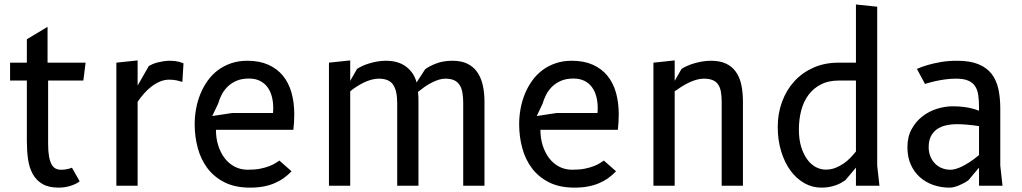

<svg xmlns="http://www.w3.org/2000/svg" viewBox="-20 -830 4565 858"><path d="M195 -188Q195 -155 198.8 -132.8Q202.5 -110.5 209.8 -96.8Q217 -83 227.8 -77.2Q238.5 -71.5 252.5 -71.5Q263.5 -71.5 272.5 -72.8Q281.5 -74 288 -76Q295.5 -78 301.5 -80.5L336 -20Q332 -16 323.2 -11.2Q314.5 -6.5 302.5 -2Q290.5 2.5 275.2 5.5Q260 8.5 242.5 8.5Q197.5 8.5 169.5 -8Q141.5 -24.5 126 -53Q110.5 -81.5 105.2 -119.2Q100 -157 100 -200V-470H25V-550H100V-654.5L192.5 -710V-550H362.5L352.5 -470H195Z M735.5 -474Q715.5 -474 696 -466Q676.5 -458 658.5 -444.5Q640.5 -431 624.5 -413Q608.5 -395 595 -375V0H500V-550L595 -560V-447.5L645 -535Q651.5 -539 661.2 -543.2Q671 -547.5 683.5 -550.8Q696 -554 710.2 -556.2Q724.5 -558.5 739.5 -558.5Q762 -558.5 777.2 -554.5Q792.5 -550.5 800 -547L795 -464Q787.5 -466.5 772.5 -470.2Q757.5 -474 735.5 -474Z M1283 -64.5Q1267.5 -48.5 1249 -35Q1230.5 -21.5 1208 -11.8Q1185.5 -2 1158.2 3.2Q1131 8.5 1097.5 8.5Q1031 8.5 984 -15Q937 -38.5 907.2 -78Q877.5 -117.5 863.8 -168.5Q850 -219.5 850 -275Q850 -310.5 856.5 -345.2Q863 -380 876 -411.5Q889 -443 908.5 -470Q928 -497 954 -516.5Q980 -536 1012.8 -547.2Q1045.5 -558.5 1085 -558.5Q1139 -558.5 1178.5 -541Q1218 -523.5 1244 -492Q1270 -460.5 1282.5 -416.5Q1295 -372.5 1295 -319Q1295 -303.5 1294 -285Q1293 -266.5 1291 -250H945Q945 -212.5 955.2 -180Q965.5 -147.5 984 -123.2Q1002.5 -99 1028.8 -85.2Q1055 -71.5 1087.5 -71.5Q1119.5 -71.5 1143.2 -76.2Q1167 -81 1184 -87.8Q1201 -94.5 1211.8 -101.5Q1222.5 -108.5 1228.5 -112.5ZM1200 -325Q1200.5 -330.5 1200.8 -336Q1201 -341.5 1201 -347Q1201 -375.5 1194.5 -399.5Q1188 -423.5 1174.8 -441.2Q1161.5 -459 1141 -469Q1120.5 -479 1092.5 -479Q1059 -479 1035.2 -468.2Q1011.5 -457.5 995.2 -440.8Q979 -424 969.2 -404Q959.5 -384 954.5 -366L928.5 -311.5L1017.5 -325Z M1545 0H1450V-550L1545 -560V-468.5L1575.5 -522Q1584.5 -528 1598 -534.5Q1611.5 -541 1628.5 -546.2Q1645.5 -551.5 1665 -555Q1684.5 -558.5 1705 -558.5Q1761 -558.5 1796 -531.2Q1831 -504 1841.5 -461.5L1879.5 -520Q1897 -534 1929 -546.2Q1961 -558.5 2002.5 -558.5Q2040.5 -558.5 2067.5 -545.8Q2094.5 -533 2111.8 -509Q2129 -485 2137 -451Q2145 -417 2145 -375V0H2050V-370Q2050 -397 2046.2 -417.2Q2042.5 -437.5 2033.2 -451.2Q2024 -465 2008.5 -471.8Q1993 -478.5 1970 -478.5Q1955.5 -478.5 1939.8 -473.5Q1924 -468.5 1908 -460.2Q1892 -452 1876.8 -441.2Q1861.5 -430.5 1848 -419.5Q1849.5 -405 1849.8 -395.2Q1850 -385.5 1850 -370V0H1755V-370Q1755 -424 1737 -451.2Q1719 -478.5 1672.5 -478.5Q1657.5 -478.5 1640.5 -474Q1623.5 -469.5 1606.8 -461.5Q1590 -453.5 1574 -443.2Q1558 -433 1545 -422Z M2733 -64.5Q2717.5 -48.5 2699 -35Q2680.5 -21.5 2658 -11.8Q2635.5 -2 2608.2 3.2Q2581 8.5 2547.5 8.5Q2481 8.5 2434 -15Q2387 -38.5 2357.2 -78Q2327.5 -117.5 2313.8 -168.5Q2300 -219.5 2300 -275Q2300 -310.5 2306.5 -345.2Q2313 -380 2326 -411.5Q2339 -443 2358.5 -470Q2378 -497 2404 -516.5Q2430 -536 2462.8 -547.2Q2495.5 -558.5 2535 -558.5Q2589 -558.5 2628.5 -541Q2668 -523.5 2694 -492Q2720 -460.5 2732.5 -416.5Q2745 -372.5 2745 -319Q2745 -303.5 2744 -285Q2743 -266.5 2741 -250H2395Q2395 -212.5 2405.2 -180Q2415.5 -147.5 2434 -123.2Q2452.5 -99 2478.8 -85.2Q2505 -71.5 2537.5 -71.5Q2569.5 -71.5 2593.2 -76.2Q2617 -81 2634 -87.8Q2651 -94.5 2661.8 -101.5Q2672.5 -108.5 2678.5 -112.5ZM2650 -325Q2650.5 -330.5 2650.8 -336Q2651 -341.5 2651 -347Q2651 -375.5 2644.5 -399.5Q2638 -423.5 2624.8 -441.2Q2611.5 -459 2591 -469Q2570.5 -479 2542.5 -479Q2509 -479 2485.2 -468.2Q2461.5 -457.5 2445.2 -440.8Q2429 -424 2419.2 -404Q2409.5 -384 2404.5 -366L2378.5 -311.5L2467.5 -325Z M2995 0H2900V-550L2995 -560V-468.5L3025.5 -522Q3034.5 -528 3048.5 -534.5Q3062.5 -541 3079.8 -546.2Q3097 -551.5 3117 -555Q3137 -558.5 3157.5 -558.5Q3197 -558.5 3224.2 -545.8Q3251.5 -533 3268.5 -509Q3285.5 -485 3292.8 -451Q3300 -417 3300 -375V0H3205V-375Q3205 -402 3201.2 -421.5Q3197.5 -441 3188.2 -453.8Q3179 -466.5 3163.5 -472.5Q3148 -478.5 3125 -478.5Q3108 -478.5 3090.5 -473.2Q3073 -468 3056.2 -459.8Q3039.5 -451.5 3023.8 -441.5Q3008 -431.5 2995 -422Z M3728 -470Q3682 -470 3648.5 -452.8Q3615 -435.5 3593 -406Q3571 -376.5 3560.5 -336.5Q3550 -296.5 3550 -251Q3550 -206.5 3560.5 -173Q3571 -139.5 3587.8 -117Q3604.5 -94.5 3626 -83.2Q3647.5 -72 3670 -72Q3693.5 -72 3713.8 -80Q3734 -88 3751 -100Q3768 -112 3781.5 -126.2Q3795 -140.5 3805 -153V-470ZM3805 0V-81L3757.5 -24.5Q3748.5 -18.5 3738 -12.5Q3727.5 -6.5 3714.5 -2Q3701.5 2.5 3685.8 5.5Q3670 8.5 3650.5 8.5Q3609.5 8.5 3574 -11.8Q3538.5 -32 3512.2 -68Q3486 -104 3470.8 -153.8Q3455.5 -203.5 3455.5 -263Q3455.5 -323 3474.8 -375.2Q3494 -427.5 3529.5 -466.5Q3565 -505.5 3615.2 -527.8Q3665.5 -550 3727.5 -550H3805V-810L3900 -800V-90L3910 0Z M4460 0H4355V-81L4308 -25Q4299.5 -18.5 4288.5 -12.5Q4277.5 -6.5 4266.2 -1.8Q4255 3 4243.8 5.8Q4232.5 8.5 4223 8.5Q4185.5 8.5 4151.2 -3.2Q4117 -15 4091.2 -37.8Q4065.5 -60.5 4050.2 -94.2Q4035 -128 4035 -172Q4035 -218.5 4053.8 -252.8Q4072.5 -287 4101.8 -309.8Q4131 -332.5 4167 -343.8Q4203 -355 4237.5 -355Q4266 -355 4287.8 -352Q4309.5 -349 4324.5 -345Q4342 -340.5 4355 -335V-352.5Q4355 -382 4351.5 -405.5Q4348 -429 4337.2 -445.2Q4326.5 -461.5 4306.2 -470Q4286 -478.5 4252.5 -478.5Q4225.5 -478.5 4200.5 -474.8Q4175.5 -471 4156 -466.5Q4133 -461 4113.5 -455L4077.5 -522Q4099.5 -532 4127.5 -540Q4151.5 -547 4184.5 -552.8Q4217.5 -558.5 4257.5 -558.5Q4315 -558.5 4352.5 -543Q4390 -527.5 4411.5 -499.5Q4433 -471.5 4441.5 -432.2Q4450 -393 4450 -345V-90ZM4355 -266.5Q4341 -268.5 4325 -270.5Q4311.5 -272 4294 -273.5Q4276.5 -275 4257.5 -275Q4229.5 -275 4206.2 -269.5Q4183 -264 4166 -251.8Q4149 -239.5 4139.5 -220Q4130 -200.5 4130 -172.5Q4130 -150 4137.5 -131.5Q4145 -113 4158 -99.5Q4171 -86 4188.8 -78.8Q4206.5 -71.5 4227 -71.5Q4236.5 -71.5 4247.2 -74.2Q4258 -77 4268.8 -81.5Q4279.5 -86 4290.2 -92Q4301 -98 4310.5 -104Q4333 -118.5 4355 -137Z"/></svg>

Font: B612
Style: Regular
Weight: 400
Designer: Nicolas Chauveau, Thomas Paillot, Jonathan Favre-Lamarine, Jean-Luc Vinot
Foundry: AIRBUS
Version: Version 1.008